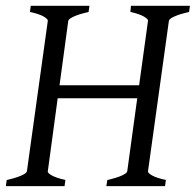

<svg xmlns="http://www.w3.org/2000/svg" viewBox="-20 -635 668 655"><path d="M282.2 -594.2Q251.5 -587.4 232.9 -579.1Q214.4 -570.8 212.9 -564L183.1 -344.2H454.6L484.9 -564Q485.8 -569.8 470.7 -578.6Q455.6 -587.4 424.8 -594.2L426.8 -615.2H627.9L625 -594.2Q594.2 -587.4 575.7 -579.1Q557.1 -570.8 556.2 -564L484.9 -50.8Q483.9 -44.9 499 -36.4Q514.2 -27.8 545.9 -21L543 0H342.8L346.2 -21Q377 -27.8 395 -35.9Q413.1 -43.9 414.1 -50.8L448.2 -299.8H176.8L143.1 -50.8Q141.6 -44.9 157 -36.4Q172.4 -27.8 203.1 -21L200.2 0H0L2.9 -21Q33.7 -27.8 52.2 -35.9Q70.8 -43.9 71.8 -50.8L143.1 -564Q144 -569.8 128.9 -578.6Q113.8 -587.4 82 -594.2L85 -615.2H285.2Z"/></svg>

Font: Gentium Plus Afr
Style: Italic
Weight: 400
Italic angle: -8°
Designer: J. Victor Gaultney, Annie Olsen, Iska Routamaa, Becca Hirsbrunner
Foundry: SIL International
Version: Version 5.000